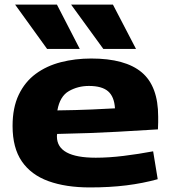

<svg xmlns="http://www.w3.org/2000/svg" viewBox="-20 -810 750 840"><path d="M373 10Q268 10 192 -17.5Q116 -45 75.5 -104Q35 -163 35 -259Q35 -339 62 -395.5Q89 -452 136.5 -487Q184 -522 246.5 -538Q309 -554 379 -554Q528 -554 600 -493.5Q672 -433 672 -300Q672 -291 672 -275Q672 -259 671 -244Q608 -240 493.5 -233.5Q379 -227 230 -224Q229 -220 229 -212Q230 -120 399 -120Q456 -120 521 -128Q586 -136 650 -148L670 -26Q605 -8 532.5 1Q460 10 373 10ZM231 -327Q312 -328 381.5 -331Q451 -334 483 -336Q480 -387 453 -410.5Q426 -434 369 -434Q321 -434 281.5 -411.5Q242 -389 231 -327ZM186 -596 46 -790H229L329 -596ZM432 -596 291 -790H474L575 -596Z"/></svg>

Font: Georama Extended
Style: Bold
Weight: 700
Width: 7
Designer: Jean-Baptiste Levee
Foundry: Production Type
Version: Version 1.000